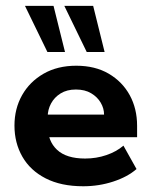

<svg xmlns="http://www.w3.org/2000/svg" viewBox="-20 -639 528 669"><path d="M270 10Q192.7 10 139.1 -17.5Q85.4 -45 57.9 -93.1Q30.4 -141.2 30.4 -201.3Q30.4 -260.3 56.9 -307.3Q83.4 -354.3 131.9 -382.2Q180.4 -410 245.7 -410Q311.4 -410 358.9 -382.2Q406.4 -354.3 432.1 -307.3Q457.7 -260.3 457.7 -200.8V-160.9H94.9V-239.6H342.6Q342.6 -261.3 331 -281.1Q319.5 -301 297.7 -314Q276 -327.1 244.4 -327.1Q213.1 -327.1 191.2 -313.5Q169.4 -300 157.8 -278.3Q146.2 -256.6 146.2 -232.1V-200.8Q146.2 -147.7 178.6 -117.2Q211.1 -86.6 276.6 -86.6Q315.7 -86.6 350.7 -98.6Q385.6 -110.5 410.1 -131.5L455.7 -50Q424.5 -22.7 374.7 -6.4Q324.9 10 270 10ZM282.2 -457.8 204.1 -618.6H304.6L344.5 -457.8ZM145.2 -457.8 67 -618.6H166.5L206.5 -457.8Z"/></svg>

Font: Rokkitt SemiBold
Style: Regular
Weight: 600
Designer: Vernon Adams
Foundry: Vernon Adams
Version: Version 3.103